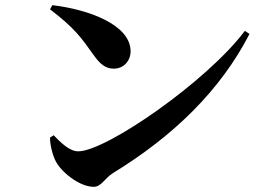

<svg xmlns="http://www.w3.org/2000/svg" viewBox="-20 -724 1040 741"><path d="M182 -704 173 -688C269 -615 294 -578 341 -512C366 -477 387 -459 419 -459C458 -459 484 -490 484 -526C484 -629 320 -688 182 -704ZM925 -605C781 -412 390 -140 282 -140C246 -140 211 -178 187 -202L173 -193C173 -164 183 -125 195 -102C215 -62 285 -3 342 -3C371 -3 384 -36 416 -56C648 -198 830 -374 943 -593Z"/></svg>

Font: Noto Serif CJK KR
Style: Bold
Weight: 700
Designer: Ryoko NISHIZUKA 西塚涼子 (kana & ideographs); Frank Grießhammer (Latin, Greek & Cyrillic); Wenlong ZHANG 张文龙 (bopomofo); San
Foundry: Adobe
Version: Version 2.001;hotconv 1.1.0;makeotfexe 2.6.0